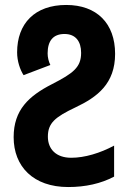

<svg xmlns="http://www.w3.org/2000/svg" viewBox="-20 -744 522 774"><path d="M255 10C325 10 387 -4 440 -32V-157C384 -127 322 -108 267 -108C206 -108 173 -143 173 -193C173 -248 202 -272 284 -311C373 -353 444 -407 444 -527C444 -650 370 -724 247 -724C120 -724 49 -649 49 -533C49 -497 61 -463 75 -441L183 -482C176 -496 172 -513 172 -529C172 -579 194 -607 240 -607C285 -607 307 -577 307 -531C307 -473 276 -449 190 -405C96 -357 35 -301 35 -191C35 -73 114 10 255 10Z"/></svg>

Font: Noto Sans Display SemiCondensed
Style: Bold
Weight: 700
Width: 4
Designer: Monotype Design Team
Foundry: Monotype Imaging Inc.
Version: Version 1.900